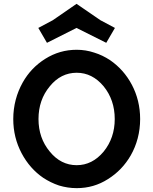

<svg xmlns="http://www.w3.org/2000/svg" viewBox="-20 -976 796 996"><path d="M377 -956.1 253.9 -871.1 178.7 -831.1 223.6 -753.9 377 -831.1 531.2 -753.9 576.2 -831.1 501 -871.1ZM707 -358.4C707 -422.9 692.4 -482.4 664.1 -536.1C635.7 -589.8 597.7 -631.8 550.8 -664.1C525.4 -680.7 498 -694.3 468.8 -703.1C439.5 -712.9 409.2 -717.8 377.9 -717.8C318.4 -717.8 264.6 -702.1 214.8 -670.9C165 -639.6 126 -598.6 97.7 -547.9C66.4 -492.2 48.8 -427.7 48.8 -358.4C48.8 -293.9 63.5 -235.4 91.8 -181.6C120.1 -127.9 158.2 -85 204.1 -53.7C229.5 -37.1 256.8 -23.4 286.1 -13.7C315.4 -4.9 345.7 0 377.9 0C437.5 0 491.2 -15.6 540 -46.9C589.8 -78.1 628.9 -119.1 658.2 -169.9C689.5 -224.6 707 -289.1 707 -358.4ZM377.9 -598.6C431.6 -598.6 478.5 -575.2 517.6 -528.3C555.7 -481.4 575.2 -424.8 575.2 -358.4C575.2 -293 555.7 -236.3 517.6 -189.5C478.5 -142.6 431.6 -119.1 377.9 -119.1C323.2 -119.1 276.4 -142.6 238.3 -189.5C199.2 -236.3 179.7 -293 179.7 -358.4C179.7 -424.8 199.2 -481.4 238.3 -528.3C276.4 -575.2 323.2 -598.6 377.9 -598.6Z"/></svg>

Font: DropForged
Style: Regular
Weight: 400
Designer: Antoine
Version: Version 1.0